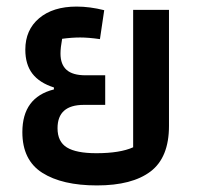

<svg xmlns="http://www.w3.org/2000/svg" viewBox="-20 -548 604 584"><path d="M48 -146Q48 -252 144 -276V-282Q100 -296 78.5 -324Q57 -352 57 -397Q57 -457 99 -492.5Q141 -528 213 -528Q253 -528 297 -517L284 -429Q249 -434 224 -434Q198 -434 169 -430Q164 -403 164 -385Q164 -352 182.5 -335.5Q201 -319 240 -319H300V-229H235Q155 -229 155 -158Q155 -117 183.5 -99.5Q212 -82 273 -82Q345 -82 385 -100V-518H494V-165Q494 -69 438 -26.5Q382 16 275 16Q169 16 108.5 -22.5Q48 -61 48 -146Z"/></svg>

Font: Athiti SemiBold
Style: Regular
Weight: 600
Designer: CadsonDemak Team
Foundry: CadsonDemak
Version: Version 1.032